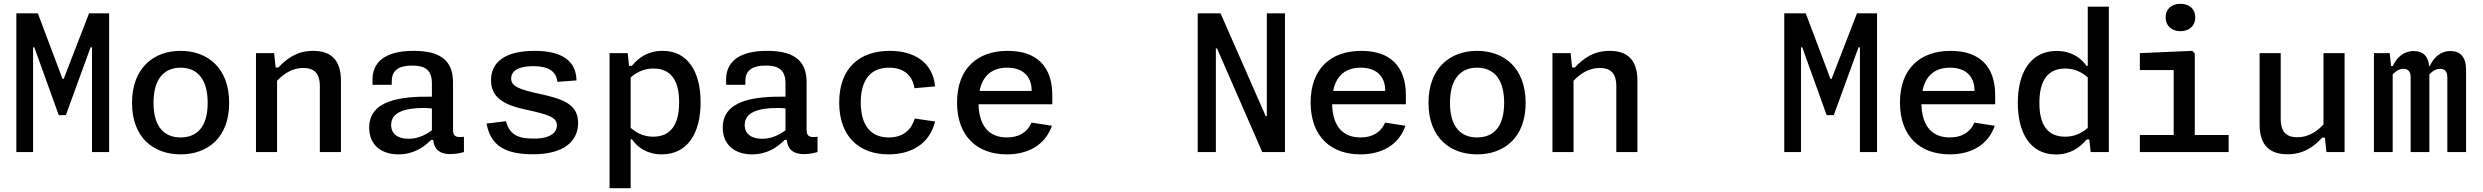

<svg xmlns="http://www.w3.org/2000/svg" viewBox="-20 -800 13060 1010"><path d="M66 -730V0H154V-551H160.5L289 -194.5H326.5L456.5 -551H464V0H554V-730H448.5L315 -385H309L179 -730Z M1185.5 -259C1185.5 -444 1070.5 -532.5 930 -532.5C790 -532.5 674.5 -444 674.5 -259C674.5 -74 790 12 930 12C1070.5 12 1185.5 -74 1185.5 -259ZM1072.5 -259C1072.5 -129.5 1013.5 -77 930 -77C847 -77 787.5 -129.5 787.5 -259C787.5 -389 847 -444 930 -444C1013.5 -444 1072.5 -389 1072.5 -259Z M1773.5 0V-376C1773.5 -486.5 1719 -532.5 1627.5 -532.5C1542.5 -532.5 1489 -492.5 1444.5 -445H1430L1422 -520.5H1326.5V0H1437.5V-375C1475.5 -415.5 1521 -442.5 1576 -442.5C1624 -442.5 1662.5 -422.5 1662.5 -347V0Z M2155.5 -532.5C2000 -532.5 1939.5 -469.5 1939.5 -380.5V-354H2040.5L2041 -375C2041.5 -435.5 2086 -455 2147 -455C2209 -455.5 2252 -437 2252 -362.5V-291.5C2089 -293.5 1922 -274 1922 -128C1922 -40.5 1982.5 12 2076 12C2155 12 2208.5 -24.5 2248 -64H2259C2263 -22 2284 10.5 2350 10.5C2371.5 10.5 2395 7 2420.5 0V-80.5C2375.5 -75 2363 -84 2363 -119.5V-368.5C2363 -490 2285 -532.5 2155.5 -532.5ZM2037.5 -142.5C2037.5 -206 2101.5 -232 2210 -232C2224 -232 2238 -231 2252 -229.5V-114.5C2215.5 -88 2176 -70 2129 -70C2072 -70 2037.5 -96 2037.5 -142.5Z M2793 -532.5C2636 -532.5 2563 -473 2563 -378C2563 -286 2631.5 -247.5 2749.5 -222.5C2865.5 -197.5 2909.5 -183 2909.5 -140.5C2909.5 -103.5 2876 -71 2790 -71C2718 -71 2662.5 -82.5 2641.5 -162.5L2539.5 -150C2561.5 -31 2640.5 11.5 2784.5 11.5C2940.5 11.5 3021 -53 3021 -153C3021 -248 2949.5 -278 2821.5 -305.5C2711.5 -329.5 2669 -345 2669 -387C2669 -430.5 2713 -452 2785.5 -452C2866 -452 2906 -424.5 2912 -369.5L3012.5 -377C3011.5 -481.5 2932.5 -532.5 2793 -532.5Z M3665.5 -261.5C3665.5 -423.5 3598 -532.5 3465.5 -532.5C3390.5 -532.5 3339 -497.5 3304 -453.5H3289L3282 -520.5H3186.5V190H3297.5V-67H3304.5C3335 -23 3386 12 3461.5 12C3594.5 12 3665.5 -96.5 3665.5 -261.5ZM3297.5 -127.5V-392.5C3336 -426.5 3376 -439.5 3417 -439.5C3506.5 -439.5 3552.5 -381.5 3552.5 -261.5C3552.5 -139 3504 -81 3416 -81C3375.5 -81 3336 -94 3297.5 -127.5Z M4015.5 -532.5C3860 -532.5 3799.5 -469.5 3799.5 -380.5V-354H3900.5L3901 -375C3901.5 -435.5 3946 -455 4007 -455C4069 -455.5 4112 -437 4112 -362.5V-291.5C3949 -293.5 3782 -274 3782 -128C3782 -40.5 3842.5 12 3936 12C4015 12 4068.5 -24.5 4108 -64H4119C4123 -22 4144 10.5 4210 10.5C4231.5 10.5 4255 7 4280.5 0V-80.5C4235.5 -75 4223 -84 4223 -119.5V-368.5C4223 -490 4145 -532.5 4015.5 -532.5ZM3897.5 -142.5C3897.5 -206 3961.5 -232 4070 -232C4084 -232 4098 -231 4112 -229.5V-114.5C4075.5 -88 4036 -70 3989 -70C3932 -70 3897.5 -96 3897.5 -142.5Z M4899 -161 4792 -176.5C4772.5 -112.5 4726.5 -77 4655.5 -77C4564 -77 4508 -136.5 4508 -261C4508 -379.5 4559 -444 4657 -444C4728.5 -444 4779 -409 4790.5 -336L4899 -345.5C4886.5 -472.5 4789.5 -532.5 4660 -532.5C4506 -532.5 4394.5 -445.5 4394.5 -261C4394.5 -81.5 4499 12 4654.5 12C4770.5 12 4869.5 -40.5 4899 -161Z M5014.5 -261C5014.5 -81.5 5121.5 12 5276.5 12C5386.5 12 5477.5 -35.5 5513.5 -138.5L5406 -155C5382.5 -101 5336.5 -77 5277 -77C5184 -77 5130.5 -136 5127.5 -251.5H5515.5V-299C5515.5 -455 5429 -532.5 5281 -532.5C5121.5 -532.5 5014.5 -439.5 5014.5 -261ZM5133 -321.5C5149 -404.5 5201.5 -444 5277.5 -444C5353 -444 5407 -406 5407 -321.5Z M6620 0H6739.5V-730H6644V-189.5H6638L6400.5 -730H6280.5V0H6376V-545.5H6382Z M6874.5 -261C6874.5 -81.5 6981.5 12 7136.5 12C7246.5 12 7337.5 -35.5 7373.5 -138.5L7266 -155C7242.5 -101 7196.5 -77 7137 -77C7044 -77 6990.5 -136 6987.5 -251.5H7375.5V-299C7375.5 -455 7289 -532.5 7141 -532.5C6981.5 -532.5 6874.5 -439.5 6874.5 -261ZM6993 -321.5C7009 -404.5 7061.5 -444 7137.5 -444C7213 -444 7267 -406 7267 -321.5Z M8005.5 -259C8005.5 -444 7890.5 -532.5 7750 -532.5C7610 -532.5 7494.5 -444 7494.5 -259C7494.5 -74 7610 12 7750 12C7890.5 12 8005.5 -74 8005.5 -259ZM7892.5 -259C7892.5 -129.5 7833.5 -77 7750 -77C7667 -77 7607.5 -129.5 7607.5 -259C7607.5 -389 7667 -444 7750 -444C7833.5 -444 7892.5 -389 7892.5 -259Z M8593.5 0V-376C8593.5 -486.5 8539 -532.5 8447.5 -532.5C8362.5 -532.5 8309 -492.5 8264.5 -445H8250L8242 -520.5H8146.5V0H8257.5V-375C8295.5 -415.5 8341 -442.5 8396 -442.5C8444 -442.5 8482.5 -422.5 8482.5 -347V0Z M9366 -730V0H9454V-551H9460.5L9589 -194.5H9626.5L9756.5 -551H9764V0H9854V-730H9748.5L9615 -385H9609L9479 -730Z M9974.5 -261C9974.5 -81.5 10081.5 12 10236.5 12C10346.5 12 10437.5 -35.5 10473.5 -138.5L10366 -155C10342.5 -101 10296.5 -77 10237 -77C10144 -77 10090.5 -136 10087.5 -251.5H10475.5V-299C10475.5 -455 10389 -532.5 10241 -532.5C10081.5 -532.5 9974.5 -439.5 9974.5 -261ZM10093 -321.5C10109 -404.5 10161.5 -444 10237.5 -444C10313 -444 10367 -406 10367 -321.5Z M10594.5 -259C10594.5 -97 10662.5 12.5 10794.5 12.5C10869.5 12.5 10921 -22.5 10956.5 -66.5H10970.5L10978 0H11073.5V-765H10962.5V-453.5H10956C10925 -497.5 10874.5 -532 10798.5 -532C10665.5 -532 10594.5 -424 10594.5 -259ZM10708 -259C10708 -381.5 10756 -439.5 10844 -439.5C10884 -439.5 10924 -427 10962.5 -393V-127.5C10924 -93.5 10884.5 -81 10843 -81C10754 -81 10708 -139 10708 -259Z M11236.5 0H11703.5V-90H11525.5V-519L11512 -532.5L11236.5 -520.5V-431.5H11414.5V-90H11236.5ZM11450 -636C11496.5 -636 11528 -664 11528 -708.5C11528 -753 11496.5 -780 11450 -780C11404 -780 11372 -753 11372 -708.5C11372 -664 11404 -636 11450 -636Z M11866.5 -520.5V-144.5C11866.5 -34.5 11921 11.5 12013 11.5C12098 11.5 12151.5 -28 12195.5 -76H12210L12218 0H12313.5V-520.5H12202.5V-145.5C12165 -104.5 12119.5 -78 12064 -78C12016 -78 11977.5 -98 11977.5 -174V-520.5Z M12759.5 0V-408.5C12775 -425.5 12794 -438 12816.5 -438C12836 -438 12854 -428.5 12854 -393.5V0H12952.5V-433C12952.5 -501 12922 -531.5 12870.5 -531.5C12816 -531.5 12781 -495.5 12762 -452.5H12758.5C12753 -507 12724 -531.5 12677.5 -531.5C12623 -531.5 12586.5 -495.5 12567 -452.5H12558L12551 -520.5H12468V0H12566.5V-409C12582.5 -425.5 12601 -438 12623.5 -438C12643 -438 12661 -428.5 12661 -393.5V0Z"/></svg>

Font: Monaspace Neon Medium
Style: Regular
Weight: 500
Designer: Riley Cran & the Lettermatic Team
Foundry: Lettermatic
Version: Version 1.200 (Monaspace Neon)